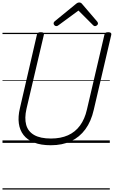

<svg xmlns="http://www.w3.org/2000/svg" viewBox="-20 -1149 915 1544"><path d="M389 19Q309 19 254.5 -2.5Q200 -24 169.5 -63Q139 -102 131.5 -156.5Q124 -211 140 -278L277 -871Q279 -881 286 -885.5Q293 -890 308 -890Q323 -890 329 -885.5Q335 -881 333 -870L193 -274Q176 -199 190.5 -145.5Q205 -92 254.5 -63.5Q304 -35 390 -35Q468 -35 526.5 -61Q585 -87 623.5 -139.5Q662 -192 679 -268L820 -871Q822 -881 828.5 -885.5Q835 -890 850 -890Q879 -890 875 -870L734 -266Q713 -173 666.5 -109.5Q620 -46 550.5 -13.5Q481 19 389 19ZM433 -939Q424 -939 417.5 -946Q411 -953 411 -961Q411 -966 413 -969.5Q415 -973 419 -977L589 -1116Q597 -1123 603.5 -1126Q610 -1129 618 -1129Q625 -1129 631 -1125.5Q637 -1122 642 -1115L762 -975Q765 -971 766.5 -967Q768 -963 768 -960Q768 -952 760 -945.5Q752 -939 745 -939Q739 -939 734.5 -941.5Q730 -944 726 -949L611 -1064L453 -948Q447 -943 442.5 -941Q438 -939 433 -939ZM0 365H863V375H0ZM0 -20H863V0H0ZM0 -505H863V-500H0ZM0 -885H863V-875H0Z"/></svg>

Font: Playwrite AT Guides
Style: Italic
Weight: 400
Italic angle: -13.0072°
Designer: Veronika Burian, José Scaglione
Foundry: TypeTogether
Version: Version 1.002